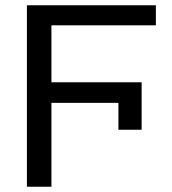

<svg xmlns="http://www.w3.org/2000/svg" viewBox="-20 -708 651 728"><path d="M175 -612V-396H517V-216H429V-318H175V0H82V-688H571V-612Z"/></svg>

Font: Libra Sans
Style: Regular
Weight: 400
Foundry: Context Ltd
Version: Version 1.000; ttfautohint (v1.3)